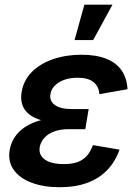

<svg xmlns="http://www.w3.org/2000/svg" viewBox="-20 -781 585 811"><path d="M231.4 9.8Q164.1 9.8 113.5 -9.3Q63 -28.3 37.8 -63.7Q12.7 -99.1 21 -147.9Q25.4 -175.3 41.3 -200.2Q57.1 -225.1 85.2 -244.1Q113.3 -263.2 155.8 -274.2Q198.2 -285.2 255.9 -285.2H348.6L340.3 -235.4H269.5Q234.9 -235.4 208.7 -225.6Q182.6 -215.8 167.2 -198.7Q151.9 -181.6 147.9 -160.2Q142.1 -127.4 168.7 -107.7Q195.3 -87.9 250 -87.9Q285.2 -87.9 308.8 -96.9Q332.5 -106 347.7 -123.8Q362.8 -141.6 372.6 -168L484.9 -148.9Q466.8 -98.1 432.9 -62.7Q398.9 -27.3 348.9 -8.8Q298.8 9.8 231.4 9.8ZM252.9 -261.7Q197.8 -261.7 160.6 -271.5Q123.5 -281.2 102.3 -298.8Q81.1 -316.4 73.7 -340.1Q66.4 -363.8 71.3 -392.1Q79.6 -442.4 115 -477.5Q150.4 -512.7 204.6 -531.2Q258.8 -549.8 323.7 -549.8Q386.7 -549.8 429.2 -532.7Q471.7 -515.6 493.9 -483.2Q516.1 -450.7 518.6 -404.3L399.9 -383.3Q397.5 -416 375 -434.3Q352.5 -452.6 307.6 -452.6Q260.3 -452.6 228.8 -432.9Q197.3 -413.1 192.9 -382.3Q188.5 -354 212.2 -337.2Q235.8 -320.3 283.7 -320.3H354.5L344.7 -261.7ZM294.9 -611.8 336.4 -761.2H455.1L373.5 -611.8Z"/></svg>

Font: Inter 16pt SemiBold
Style: Italic
Weight: 600
Italic angle: -9.3988°
Version: Version 4.001;git-66647c0bb